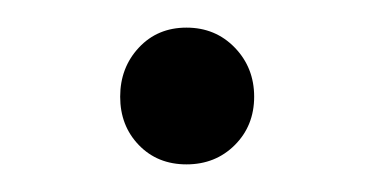

<svg xmlns="http://www.w3.org/2000/svg" viewBox="-20 -112 271 139"><path d="M115 7Q94 7 80.5 -7Q67 -21 67 -42Q67 -63 80.5 -77.5Q94 -92 115 -92Q136 -92 150 -77.5Q164 -63 164 -42Q164 -21 150 -7Q136 7 115 7Z"/></svg>

Font: Fustat Light
Style: Regular
Weight: 300
Designer: Mohamed Gaber, Khaled Hosny, Laura Garcia Mut
Foundry: Kief Type Foundry, Alif Type Foundry, Hard Type Foundry
Version: Version 1.007